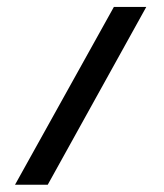

<svg xmlns="http://www.w3.org/2000/svg" viewBox="-20 -314 466 544"><path d="M302.7 -294.4H394.5L115.2 209.5H22.5Z"/></svg>

Font: Parastoo FD
Style: Bold-FD
Weight: 700
Foundry: Saber Rastikerdar (saber.rastikerdar@gmail.com)
Version: Version 2.0.1